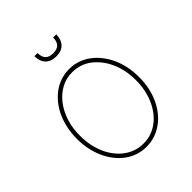

<svg xmlns="http://www.w3.org/2000/svg" viewBox="-205 -852 989 989"><g transform="rotate(-45 290.0 -357.5)"><path d="M63.6 0ZM289.8 11.4Q257.1 11.7 227.5 2Q197.8 -7.8 172.8 -26.3Q147.7 -44.7 127.3 -70.7Q106.9 -96.6 92.9 -128Q78.8 -159.4 71.2 -195.8Q63.6 -232.2 63.9 -271.3Q63.9 -313.6 72.1 -350.7Q80.3 -387.8 94.8 -418.7Q109.4 -449.6 129.6 -474.4Q149.9 -499.3 174.4 -517Q225.9 -554 289.8 -554Q323.5 -554 353 -543.7Q382.5 -533.4 407.1 -515.1Q431.8 -496.8 451.7 -471.2Q471.6 -445.7 485.8 -415.5Q515.6 -351.6 515.6 -271.3Q516 -230.1 508.2 -193.2Q500.4 -156.2 485.6 -124.8Q470.9 -93.4 450.3 -68Q429.7 -42.6 404.3 -24.9Q378.9 -7.1 350 2.3Q321 11.7 289.8 11.4ZM289.8 -11.4Q319.2 -11 345.9 -20.1Q372.5 -29.1 395.2 -46Q418 -62.9 436.1 -86.6Q454.2 -110.4 467 -139.6Q479.8 -168.7 486.5 -202.1Q493.3 -235.4 492.9 -271.3Q492.9 -310 485.6 -343.9Q478.3 -377.8 465 -406.4Q451.7 -435 433.4 -457.9Q415.1 -480.8 393.5 -497.2Q347.7 -531.2 289.8 -531.2Q246.1 -532 208.8 -511.7Q171.5 -491.5 144.2 -456.1Q116.8 -420.8 101.4 -373.2Q85.9 -325.6 86.6 -271.3Q86.3 -233.7 93.4 -199.6Q100.5 -165.5 113.6 -136.5Q126.8 -107.6 145.4 -84.2Q164.1 -60.7 186.6 -44.6Q209.2 -28.4 235.3 -19.7Q261.4 -11 289.8 -11.4ZM289.8 -646.3Q251.4 -646.3 230.8 -668.1Q210.2 -690 210.2 -727.3H233Q233 -669 289.8 -669Q346.6 -669 346.6 -727.3H369.3Q369.3 -690 348.7 -668.1Q328.1 -646.3 289.8 -646.3Z"/></g></svg>

Font: Linik Sans Thin
Style: Regular
Weight: 100
Designer: Fonts by Rasmus Andersson / Changes by Cristiano Sobral with parts from Marc Monis
Foundry: rsms
Version: Version 3.020; ttfautohint (v1.6)